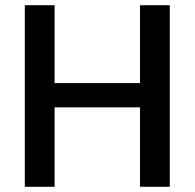

<svg xmlns="http://www.w3.org/2000/svg" viewBox="-20 -715 745 735"><path d="M630 -695V0H516V-304H189V0H75V-695H189V-397H516V-695Z"/></svg>

Font: Poppins Cyr Med
Style: Regular
Weight: 500
Designer: Ninad Kale (Devanagari), Jonny Pinhorn (Latin)
Foundry: Indian Type Foundry
Version: 4.004